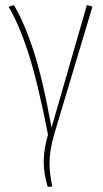

<svg xmlns="http://www.w3.org/2000/svg" viewBox="-20 -544 408 760"><path d="M184 -39 324 -524 346 -518 195 -14Q176 50 176 103Q176 141 187 194L169 196Q153 144 153 95Q153 47 170 -11Q130 -217 92.5 -333Q55 -449 14 -517L35 -524Q75 -457 111.5 -347Q148 -237 184 -39Z"/></svg>

Font: Fira Sans Extra Condensed Thin
Style: Regular
Weight: 250
Width: 1
Designer: Carrois Corporate & Edenspiekermann AG
Foundry: Carrois Corporate GbR & Edenspiekermann AG
Version: Version 4.203